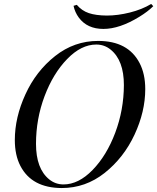

<svg xmlns="http://www.w3.org/2000/svg" viewBox="-20 -927 787 961"><path d="M297.9 -3.9Q373 -3.9 443.4 -76.2Q513.7 -148.4 556.6 -262.2Q599.6 -376.5 600.1 -501Q600.1 -625 533.7 -678.7Q502.4 -704.1 461.9 -704.1Q386.7 -704.1 316.4 -631.8Q246.1 -559.6 203.1 -445.8Q160.2 -331.5 160.2 -207Q160.2 -83 226.1 -29.3Q257.3 -3.9 297.9 -3.9ZM471.2 -722.2Q621.1 -722.2 678.7 -611.3Q707 -557.1 707 -481Q707 -368.2 653.3 -252.9Q599.6 -137.7 503.9 -61.5Q408.2 14.2 289.1 14.2Q139.2 13.7 82 -96.7Q54.2 -150.4 54.2 -226.1Q54.2 -339.4 107.4 -455.1Q160.2 -570.8 255.9 -646.5Q351.6 -722.2 471.2 -722.2ZM514.6 -849.1Q569.3 -849.1 629.9 -864.3Q690.4 -879.4 736.8 -907.2L747.1 -896Q720.2 -869.1 677.2 -842.8Q578.6 -782.2 497.6 -782.2Q416.5 -782.2 374.5 -838.9Q355 -865.2 348.1 -897.9L364.3 -902.8Q389.6 -873 424.8 -861.3Q460 -849.6 514.6 -849.1Z"/></svg>

Font: PlayfairDisplay-Italic
Style: Italic
Weight: 400
Italic angle: -14°
Designer: Claus Eggers Sørensen
Foundry: Claus Eggers Sørensen
Version: Version 1.002;PS 001.002;hotconv 1.0.70;makeotf.lib2.5.58329